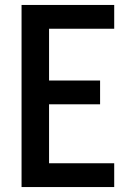

<svg xmlns="http://www.w3.org/2000/svg" viewBox="-20 -755 540 775"><path d="M67 0V-735H441V-639H178V-430H384V-334H178V-96H441V0Z"/></svg>

Font: Iosevka Term Curly
Style: Bold
Weight: 700
Designer: Belleve Invis
Foundry: Belleve Invis
Version: Version 32.3.0